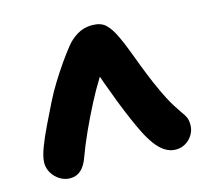

<svg xmlns="http://www.w3.org/2000/svg" viewBox="-84 -620 775 726"><g transform="rotate(-15 303.5 -257.0)"><path d="M106 12Q84.6 12 66 0.5Q47.4 -11 36.3 -29.5Q25.2 -48 25.2 -68.6Q25.2 -91.8 38.6 -127.5Q52 -163.2 72.2 -204.7Q92.4 -246.2 112 -286Q128.8 -319.6 149.6 -353.3Q170.4 -387 191.6 -417.3Q212.8 -447.6 231.4 -471Q250.4 -495.2 276.3 -510.6Q302.2 -526 334.2 -526Q368 -526 386.6 -508.9Q405.2 -491.8 422.6 -454.8Q435 -429.2 447.4 -396.1Q459.8 -363 473.3 -328Q486.8 -293 501.2 -259Q519.6 -217 532.7 -191.5Q545.8 -166 555.9 -150.6Q566 -135.2 574.4 -122.6Q586 -107.2 591.3 -95.6Q596.6 -84 596.6 -65.6Q596.6 -45.2 586 -27.6Q575.4 -10 558.1 0.3Q540.8 10.6 520.2 10.6Q497.6 10.6 477.8 -2Q458 -14.6 441.7 -36.8Q425.4 -59 411.6 -86.2Q400.2 -108.4 384 -145.5Q367.8 -182.6 351.4 -225.1Q335 -267.6 321 -306.6Q307 -345.6 300 -371.2L348 -378Q332.6 -361.4 309.7 -325Q286.8 -288.6 262 -240.6Q237.2 -192.6 214.7 -143.2Q192.2 -93.8 176.8 -51.2Q165.8 -19.6 148.3 -3.8Q130.8 12 106 12Z"/></g></svg>

Font: Shantell Sans Light
Style: Regular
Weight: 300
Designer: Stephen Nixon, Anya Danilova, Shantell Martin
Foundry: Arrow Type
Version: Version 1.011;[c5ecc13dd]